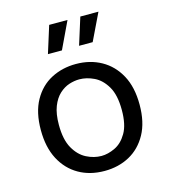

<svg xmlns="http://www.w3.org/2000/svg" viewBox="-113 -838 828 941"><g transform="rotate(-15 301.0 -368.0)"><path d="M302 13Q228 13 171.5 -19.5Q115 -52 83 -113Q51 -174 51 -261Q51 -351 84.5 -411Q118 -471 174.5 -500.5Q231 -530 300 -530Q372 -530 428.5 -498.5Q485 -467 518 -406.5Q551 -346 551 -257Q551 -168 518 -108Q485 -48 429 -17.5Q373 13 302 13ZM306 -62Q339 -62 375 -79Q411 -96 435.5 -138Q460 -180 460 -254Q460 -330 434.5 -373.5Q409 -417 371.5 -435Q334 -453 297 -453Q272 -453 245.5 -444.5Q219 -436 195.5 -414.5Q172 -393 157.5 -356Q143 -319 143 -263Q143 -188 168 -144Q193 -100 230.5 -81Q268 -62 306 -62ZM252 -612H181L224 -749H317ZM408 -612H339L382 -749H474Z"/></g></svg>

Font: Bricolage Grotesque 10pt
Style: Regular
Weight: 400
Designer: Mathieu Triay
Foundry: Atelier Triay
Version: Version 1.000; ttfautohint (v1.8.4.7-5d5b);gftools[0.9.32]